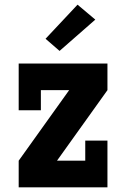

<svg xmlns="http://www.w3.org/2000/svg" viewBox="-20 -802 540 822"><path d="M60 0V-114L276 -416H155V-330H60V-530H440V-416L224 -114H345V-200H440V0ZM235 -584 175 -636 312 -782 388 -718Z"/></svg>

Font: Iosevka Slab Heavy
Style: Regular
Weight: 900
Monospace: yes
Designer: Belleve Invis
Foundry: Belleve Invis
Version: Version 11.1.0; ttfautohint (v1.8.3)